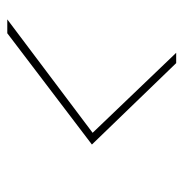

<svg xmlns="http://www.w3.org/2000/svg" viewBox="-8 -620 515 540"><g transform="rotate(-90 250.0 -350.5)"><path d="M465 -588 146 -348 371 -113H342L113 -350L426 -588Z"/></g></svg>

Font: DM Sans 24pt Thin
Style: Italic
Weight: 250
Italic angle: -10°
Designer: Colophon Foundry, Jonny Pinhorn
Foundry: Colophon Foundry
Version: Version 4.004;gftools[0.9.30]